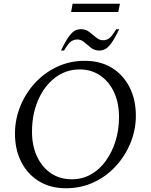

<svg xmlns="http://www.w3.org/2000/svg" viewBox="-20 -996 806 1026"><path d="M332 10Q250 10 189 -27Q128 -64 94 -130Q60 -196 60 -282Q60 -357 88 -427Q116 -497 166.5 -552Q217 -607 285 -639Q353 -671 433 -671Q516 -671 577 -634Q638 -597 672 -530.5Q706 -464 706 -378Q706 -304 678.5 -235Q651 -166 601 -110.5Q551 -55 482.5 -22.5Q414 10 332 10ZM364 -38Q420 -38 466 -64Q512 -90 545.5 -136.5Q579 -183 597.5 -242.5Q616 -302 616 -370Q616 -446 589.5 -503Q563 -560 515.5 -592.5Q468 -625 406 -625Q332 -625 274 -580.5Q216 -536 183.5 -460.5Q151 -385 151 -292Q151 -217 178 -159.5Q205 -102 252.5 -70Q300 -38 364 -38ZM306 -726Q331 -778 349 -802Q367 -826 381.5 -833Q396 -840 413 -840Q438 -840 457.5 -825Q477 -810 494 -795.5Q511 -781 531 -781Q548 -781 562.5 -790.5Q577 -800 601 -840H617Q592 -788 574 -764Q556 -740 541 -733Q526 -726 510 -726Q485 -726 466 -741Q447 -756 430 -770.5Q413 -785 393 -785Q376 -785 361 -775.5Q346 -766 322 -726ZM360 -932 368 -976H621L612 -932Z"/></svg>

Font: Spectral
Style: Italic
Weight: 400
Italic angle: -10°
Designer: Jean-Baptiste Levee
Foundry: Production Type
Version: Version 2.001